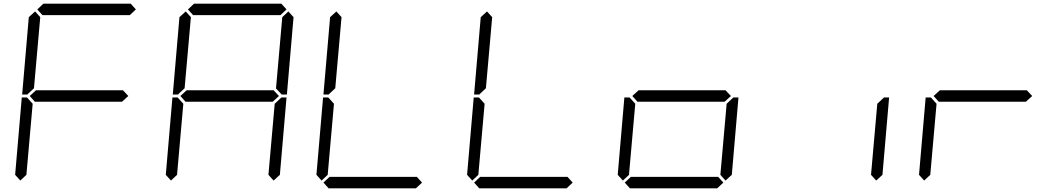

<svg xmlns="http://www.w3.org/2000/svg" viewBox="-20 -1020 5752 1040"><path d="M131 -511 128 -508H100L136 -927L170 -958L198 -927L164 -542ZM182 -969 215 -1000H688L716 -969L683 -938H210ZM646 -531 675 -500 641 -469H169L141 -500L175 -531ZM90 -42 62 -73 98 -492H126L129 -489L157 -458L123 -73Z M947 -511 944 -508H916L952 -927L986 -958L1014 -927L980 -542ZM998 -969 1031 -1000H1504L1532 -969L1499 -938H1026ZM1462 -531 1491 -500 1457 -469H985L957 -500L991 -531ZM906 -42 878 -73 914 -492H942L945 -489L973 -458L939 -73ZM1501 -489 1504 -492H1532L1496 -73L1462 -42L1434 -73L1468 -458ZM1542 -958 1570 -927 1534 -508H1506L1503 -511L1475 -541L1509 -927Z M1763 -511 1760 -508H1732L1768 -927L1802 -958L1830 -927L1796 -542ZM1722 -42 1694 -73 1730 -492H1758L1761 -489L1789 -458L1755 -73ZM2266 -31 2233 0H1760L1732 -31L1765 -62H2238Z M2579 -511 2576 -508H2548L2584 -927L2618 -958L2646 -927L2612 -542ZM2538 -42 2510 -73 2546 -492H2574L2577 -489L2605 -458L2571 -73ZM3082 -31 3049 0H2576L2548 -31L2581 -62H3054Z M3910 -531 3939 -500 3905 -469H3433L3405 -500L3439 -531ZM3354 -42 3326 -73 3362 -492H3390L3393 -489L3421 -458L3387 -73ZM3949 -489 3952 -492H3980L3944 -73L3910 -42L3882 -73L3916 -458ZM3898 -31 3865 0H3392L3364 -31L3397 -62H3870Z M4765 -489 4768 -492H4796L4760 -73L4726 -42L4698 -73L4732 -458Z M5542 -531 5571 -500 5537 -469H5065L5037 -500L5071 -531ZM4986 -42 4958 -73 4994 -492H5022L5025 -489L5053 -458L5019 -73Z"/></svg>

Font: DSEG7 Classic
Style: Light Italic
Weight: 300
Italic angle: -5°
Designer: Keshikan(Twitter:@keshinomi_88pro)
Version: Version 0.46